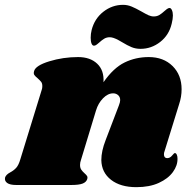

<svg xmlns="http://www.w3.org/2000/svg" viewBox="-61 -765 797 794"><path d="M619 -138Q617 -134 617 -126Q617 -119 620.5 -115Q624 -111 630 -111Q642 -111 650.5 -121.5Q659 -132 662 -132Q667 -132 670 -125.5Q673 -119 673 -110Q674 -81 654 -53.5Q634 -26 595.5 -8.5Q557 9 503 9Q437 9 398 -21.5Q359 -52 358 -103Q358 -140 376 -186L431 -330Q436 -343 436 -351Q436 -364 427.5 -371.5Q419 -379 407 -379Q385 -379 365 -358.5Q345 -338 336 -308L274 -104Q270 -93 270 -83Q270 -71 275 -63.5Q280 -56 289 -48Q296 -42 299 -37Q302 -32 300 -25Q296 -12 281 -6Q266 0 234 0H6Q-20 0 -31.5 -8.5Q-43 -17 -40 -31Q-36 -43 -19 -52Q-4 -60 6 -71Q16 -82 23 -106L112 -395Q114 -400 114 -409Q114 -420 109.5 -426Q105 -432 95 -441Q85 -449 81 -455Q77 -461 80 -471Q86 -494 143 -511.5Q200 -529 262 -529Q312 -529 341 -501.5Q370 -474 367 -425Q408 -484 454 -506.5Q500 -529 554 -529Q615 -529 652.5 -492Q690 -455 690 -396Q690 -365 680 -335ZM443 -591Q440 -593 429 -599Q418 -605 409 -608Q400 -611 393 -611Q380 -611 370 -605Q360 -599 348 -588Q346 -586 339.5 -581Q333 -576 328 -576Q321 -576 317.5 -585Q314 -594 314 -609Q314 -625 318 -641Q330 -688 366.5 -716.5Q403 -745 448 -745Q466 -745 483 -738Q500 -731 523 -718Q542 -707 553 -702Q564 -697 575 -697Q588 -697 598 -703Q608 -709 620 -720Q622 -722 628.5 -727Q635 -732 640 -732Q646 -732 650 -723Q654 -714 654 -701Q654 -687 649 -667Q638 -620 601.5 -591.5Q565 -563 520 -563Q500 -563 483 -570Q466 -577 443 -591Z"/></svg>

Font: Shrikhand
Style: Regular
Weight: 400
Italic angle: -14°
Version: Version 1.000;PS 1.000;hotconv 1.0.88;makeotf.lib2.5.647800